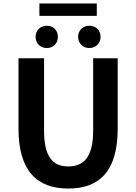

<svg xmlns="http://www.w3.org/2000/svg" viewBox="-20 -1077 788 1111"><path d="M375 14C556 14 661 -87 661 -333V-740H519V-320C519 -166 463 -114 375 -114C288 -114 235 -166 235 -320V-740H87V-333C87 -87 195 14 375 14ZM251 -799C289 -799 315 -827 315 -864C315 -901 289 -928 251 -928C213 -928 186 -901 186 -864C186 -827 213 -799 251 -799ZM208 -985H540V-1057H208ZM497 -799C535 -799 562 -827 562 -864C562 -901 535 -928 497 -928C459 -928 432 -901 432 -864C432 -827 459 -799 497 -799Z"/></svg>

Font: Source Han Sans SC Bold
Style: Regular
Weight: 700
Designer: Ryoko NISHIZUKA (kana & ideographs); Paul D. Hunt (Latin, Greek & Cyrillic); Wenlong ZHANG (bopomofo); Sandoll Communica
Foundry: Adobe Systems Incorporated
Version: Version 1.001;PS 1.001;hotconv 1.0.78;makeotf.lib2.5.61930